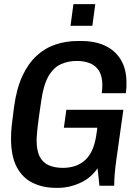

<svg xmlns="http://www.w3.org/2000/svg" viewBox="-20 -893 640 923"><path d="M248 10Q186 10 137 -14Q88 -38 60.5 -90Q33 -142 33 -227Q33 -242 34 -260Q35 -278 38.5 -307Q42 -336 48 -382Q60 -468 87.5 -527.5Q115 -587 155.5 -624.5Q196 -662 247 -679Q298 -696 355 -696H374Q434 -696 482.5 -674.5Q531 -653 559.5 -608Q588 -563 588 -494Q588 -482 587.5 -470Q587 -458 585 -445H469Q472 -463 472 -484Q472 -526 456.5 -551.5Q441 -577 413.5 -588.5Q386 -600 349 -600Q307 -600 272 -584Q237 -568 213 -526.5Q189 -485 178 -407Q171 -359 166.5 -327Q162 -295 160 -274.5Q158 -254 157 -241Q156 -228 156 -219Q156 -168 171.5 -139Q187 -110 215.5 -98Q244 -86 283 -86Q309 -86 334.5 -93Q360 -100 382.5 -117.5Q405 -135 420.5 -166Q436 -197 443 -244L448 -279H287L299 -365H573L540 -130Q534 -88 531.5 -57Q529 -26 529 0H458L449 -84Q417 -37 365 -13.5Q313 10 262 10ZM319 -769 333 -873H438L424 -769Z"/></svg>

Font: Chivo Mono Medium Medium
Style: Italic
Weight: 500
Italic angle: -8.05°
Monospace: yes
Version: Version 1.008